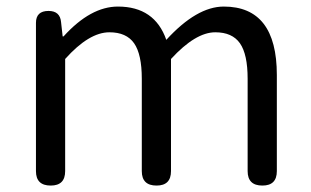

<svg xmlns="http://www.w3.org/2000/svg" viewBox="-20 -577 966 597"><path d="M91.8 -44.9V-505.9Q91.8 -543 130.9 -543Q167 -543 169.9 -507.8L174.8 -463.9H177.7Q261.7 -556.6 346.7 -556.6Q460.9 -556.6 497.1 -453.1Q591.8 -556.6 675.8 -556.6Q840.8 -556.6 840.8 -343.8V-44.9Q840.8 0 795.9 0Q750 0 750 -44.9V-332Q750 -408.2 726.1 -442.4Q702.1 -476.6 649.4 -476.6Q587.9 -476.6 511.7 -393.6V-44.9Q511.7 0 466.8 0Q420.9 0 420.9 -44.9V-332Q420.9 -408.2 397 -442.4Q373 -476.6 320.3 -476.6Q256.8 -476.6 182.6 -393.6V-44.9Q182.6 0 137.7 0Q91.8 0 91.8 -44.9Z"/></svg>

Font: GenSenMaruGothic TW TTF Regular
Style: Regular
Weight: 400
Version: Version 1.301